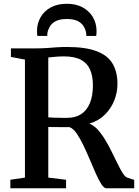

<svg xmlns="http://www.w3.org/2000/svg" viewBox="-20 -1000 736 1020"><path d="M35 0V-45L112.5 -56.5V-683.5L38 -697.5V-743H171Q203 -743 230.2 -745Q257.5 -747 282.8 -748.8Q308 -750.5 335 -750.5Q434.5 -750.5 493.5 -728Q552.5 -705.5 578.2 -661.8Q604 -618 604 -554Q604 -509 587 -466.2Q570 -423.5 537 -390.8Q504 -358 454.5 -343.5Q479 -334 500.2 -310.2Q521.5 -286.5 540.2 -255Q559 -223.5 575.2 -190.2Q591.5 -157 605.8 -127.8Q620 -98.5 632.8 -79Q645.5 -59.5 657 -56L693 -44.5V0H544.5Q532.5 0 518.5 -21.5Q504.5 -43 489.2 -77.8Q474 -112.5 457.2 -152Q440.5 -191.5 422.8 -228.5Q405 -265.5 386.8 -291.8Q368.5 -318 349 -324.5Q338.5 -324.5 322.8 -324.5Q307 -324.5 290 -324.8Q273 -325 258.8 -325Q244.5 -325 236.5 -325.5V-56.5L331 -45V0ZM338 -374Q380.5 -374 410.8 -393.5Q441 -413 457.2 -451.5Q473.5 -490 473.5 -547Q473.5 -595 459 -629.2Q444.5 -663.5 410.8 -682Q377 -700.5 318.5 -700.5Q302 -700.5 287.5 -699.5Q273 -698.5 260.2 -697Q247.5 -695.5 236.5 -694.5V-376.5Q249.5 -375.5 269.5 -374.8Q289.5 -374 309 -374Q328.5 -374 338 -374ZM335 -980Q383.5 -980 419 -960.8Q454.5 -941.5 473.8 -908.5Q493 -875.5 493 -834Q493 -827.5 492.5 -821.5Q492 -815.5 491 -809H438.5Q438.5 -812 438.5 -816.5Q438.5 -821 437.5 -825.5Q434.5 -843.5 424.5 -860.2Q414.5 -877 393.2 -888Q372 -899 335 -899Q298 -899 276.8 -888Q255.5 -877 245.5 -860Q235.5 -843 232 -825.5Q231.5 -821 231.2 -816.5Q231 -812 231 -809H178.5Q177.5 -815.5 177 -821.5Q176.5 -827.5 176.5 -834Q176.5 -875.5 195.8 -908.8Q215 -942 250.5 -961Q286 -980 335 -980Z"/></svg>

Font: Merriweather 48pt SemiBold
Style: Regular
Weight: 600
Version: Version 2.100